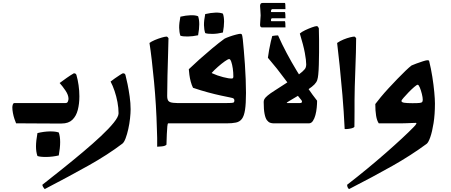

<svg xmlns="http://www.w3.org/2000/svg" viewBox="-20 -850 3107 1323"><path d="M80 -140Q120 -140 168 -140Q216 -140 265 -140Q314 -140 357.5 -140Q401 -140 432 -140Q444 -140 448 -151Q452 -162 452 -169Q452 -195 431.5 -225.5Q411 -256 391 -278Q414 -295 440 -313.5Q466 -332 489 -345Q498 -345 502 -341Q506 -337 507 -332Q516 -301 521.5 -262.5Q527 -224 527 -186Q527 -135 516 -92.5Q505 -50 478.5 -24.5Q452 1 405 1Q370 1 323 1Q276 1 228.5 0.5Q181 0 143.5 0Q106 0 91 0Q86 -11 79.5 -30.5Q73 -50 69 -71.5Q65 -93 65 -110Q65 -120 68.5 -130Q72 -140 80 -140ZM238 225Q228 196 228 159Q228 122 238 67Q284 56 323.5 55.5Q363 55 385 63Q404 117 385 221Q342 231 300 231.5Q258 232 238 225Z M823 140Q723 216 591 290Q459 364 288 453Q283 448 277.5 439Q272 430 272 423Q337 372 409.5 314Q482 256 551 198Q620 140 675.5 88Q731 36 764 -5Q797 -46 797 -69Q797 -106 789.5 -146Q782 -186 769.5 -223Q757 -260 742 -288Q754 -298 771.5 -310Q789 -322 805 -332.5Q821 -343 827 -345Q836 -345 840 -341Q844 -337 845 -331Q851 -309 859 -270Q867 -231 873.5 -185Q880 -139 880 -97Q880 -70 876 -33.5Q872 3 864 39Q856 75 845.5 103Q835 131 823 140Z M1010 -554Q1023 -564 1046.5 -574Q1070 -584 1094 -591Q1118 -598 1129 -598Q1133 -598 1141 -587Q1140 -538 1138 -470Q1136 -402 1134 -328.5Q1132 -255 1132 -189Q1132 -165 1140.5 -154.5Q1149 -144 1174.5 -141.5Q1200 -139 1251 -139V0H1139Q1135 0 1133 20.5Q1131 41 1129.5 74Q1128 107 1127 147Q1119 156 1096.5 158.5Q1074 161 1063 161Q1063 132 1063 100.5Q1063 69 1061 37Q1059 -42 1054 -124.5Q1049 -207 1041.5 -286Q1034 -365 1026 -434Q1018 -503 1010 -554Z M1211 -140Q1240 -140 1281.5 -140Q1323 -140 1369.5 -140Q1416 -140 1461.5 -140Q1507 -140 1544 -140Q1579 -140 1587 -142.5Q1595 -145 1595 -158Q1595 -165 1590.5 -170Q1586 -175 1563 -179Q1543 -183 1503 -191.5Q1463 -200 1413 -213.5Q1363 -227 1310 -245Q1301 -263 1294.5 -287Q1288 -311 1285 -334.5Q1282 -358 1281 -373Q1312 -403 1354.5 -441Q1397 -479 1442.5 -517Q1488 -555 1528 -584Q1540 -590 1562.5 -598Q1585 -606 1606.5 -611.5Q1628 -617 1635 -617Q1645 -617 1647.5 -610Q1650 -603 1653 -579Q1656 -549 1660 -504Q1664 -459 1667.5 -407.5Q1671 -356 1673 -304.5Q1675 -253 1675 -210Q1675 -136 1668.5 -93.5Q1662 -51 1647 -31Q1632 -11 1606 -5.5Q1580 0 1541 0H1211ZM1442 -345Q1477 -329 1517.5 -318.5Q1558 -308 1578 -309Q1588 -309 1588 -323Q1588 -351 1584 -378.5Q1580 -406 1573.5 -424.5Q1567 -443 1559 -443Q1551 -443 1529 -427.5Q1507 -412 1482 -390Q1457 -368 1439 -348Q1438 -347 1442 -345ZM1223 -604Q1215 -628 1214.5 -659Q1214 -690 1223 -735Q1261 -744 1293.5 -745Q1326 -746 1345 -738Q1361 -693 1345 -607Q1308 -599 1274 -598.5Q1240 -598 1223 -604ZM1394 -622Q1386 -646 1385.5 -677Q1385 -708 1394 -753Q1432 -762 1464.5 -763Q1497 -764 1516 -756Q1532 -711 1516 -626Q1479 -617 1445 -616.5Q1411 -616 1394 -622Z M1786 -661Q1772 -661 1772 -679Q1772 -696 1774 -713.5Q1776 -731 1776 -744Q1776 -761 1774 -780.5Q1772 -800 1772 -809Q1772 -818 1776 -824Q1780 -830 1792 -830H1942Q1945 -830 1946 -820.5Q1947 -811 1947 -787H1856Q1852 -787 1849.5 -782Q1847 -777 1847 -772Q1847 -767 1850 -767H1942Q1945 -767 1946 -754Q1947 -741 1947 -724H1854Q1851 -724 1849 -720Q1847 -716 1847 -711Q1847 -704 1850 -704H1942Q1945 -704 1946 -691Q1947 -678 1947 -661Z M2177 -655Q2178 -621 2178.5 -578Q2179 -535 2178.5 -490Q2178 -445 2177 -405Q2176 -365 2173 -336Q2171 -314 2166 -298.5Q2161 -283 2146.5 -268Q2132 -253 2104.5 -234.5Q2077 -216 2030 -188Q1986 -162 1970.5 -152.5Q1955 -143 1955 -141Q1955 -140 1960 -140Q1970 -140 1988 -140Q2006 -140 2023 -140Q2040 -140 2047 -140Q2061 -140 2061 -150Q2061 -157 2052 -166Q1997 -231 1944.5 -303Q1892 -375 1826 -452Q1829 -477 1834.5 -507Q1840 -537 1846 -563Q1852 -589 1856 -602Q1864 -604 1876.5 -605Q1889 -606 1896 -606Q1922 -547 1955.5 -484Q1989 -421 2025.5 -361Q2062 -301 2098 -248Q2134 -195 2165 -156Q2165 -135 2162.5 -108.5Q2160 -82 2153.5 -57.5Q2147 -33 2136 -16.5Q2125 0 2108 0Q2071 0 2023.5 0Q1976 0 1933 0Q1890 0 1866 0Q1854 0 1842 -4Q1830 -8 1819.5 -21.5Q1809 -35 1803 -65.5Q1797 -96 1797 -148Q1797 -158 1802 -167.5Q1807 -177 1824 -191.5Q1841 -206 1876 -228Q1956 -279 2000 -309Q2044 -339 2063 -356Q2082 -373 2086 -383.5Q2090 -394 2090 -406Q2090 -434 2080.5 -485.5Q2071 -537 2046 -619Q2058 -630 2082 -641.5Q2106 -653 2129.5 -661.5Q2153 -670 2162 -670Q2168 -670 2171.5 -665Q2175 -660 2177 -655Z M2434 -587Q2434 -548 2432.5 -490Q2431 -432 2428.5 -369.5Q2426 -307 2424.5 -251.5Q2423 -196 2423 -161Q2423 -124 2423 -83.5Q2423 -43 2422.5 -13Q2422 17 2422 24Q2418 30 2405 33.5Q2392 37 2378 38.5Q2364 40 2355 39Q2349 -85 2339.5 -195.5Q2330 -306 2320.5 -397.5Q2311 -489 2303 -554Q2323 -568 2347.5 -578Q2372 -588 2393 -593Q2414 -598 2422 -598Q2426 -598 2434 -587Z M2893 -164Q2893 -178 2887 -202.5Q2881 -227 2873 -246.5Q2865 -266 2858 -266Q2852 -266 2834 -250.5Q2816 -235 2796 -214.5Q2776 -194 2761 -176.5Q2746 -159 2746 -155Q2746 -145 2765.5 -142Q2785 -139 2822 -139Q2839 -139 2853.5 -139.5Q2868 -140 2874 -141Q2888 -143 2890.5 -149.5Q2893 -156 2893 -164ZM2833 -3Q2802 -2 2782 -1Q2762 0 2742 0Q2722 0 2691 0Q2679 0 2660 0Q2641 0 2621.5 0Q2602 0 2590 0Q2577 -19 2571.5 -53Q2566 -87 2566 -133Q2580 -152 2604 -181Q2628 -210 2658 -242.5Q2688 -275 2718.5 -306.5Q2749 -338 2774.5 -362.5Q2800 -387 2816 -399Q2827 -404 2850 -412.5Q2873 -421 2895 -428Q2917 -435 2925 -435Q2936 -435 2937 -430Q2950 -378 2959 -321Q2968 -264 2972.5 -215Q2977 -166 2977 -137Q2977 -61 2967.5 -1.5Q2958 58 2945 95Q2932 132 2920 141Q2813 220 2683 293.5Q2553 367 2385 453Q2372 442 2372 423Q2442 369 2510.5 312.5Q2579 256 2640 202.5Q2701 149 2750 103.5Q2799 58 2830 26Q2844 12 2847 5.5Q2850 -1 2850 -2Q2850 -4 2833 -3Z"/></svg>

Font: Ruwudu
Style: Bold
Weight: 700
Designer: Becca Hirsbrunner Spalinger
Foundry: SIL International
Version: Version 3.000